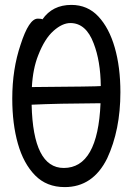

<svg xmlns="http://www.w3.org/2000/svg" viewBox="-20 -739 540 783"><path d="M244 24Q170 24 123 -24Q76 -72 53 -153Q30 -234 30 -337Q30 -457 64 -557Q98 -663 134 -663Q150 -663 153 -660Q194 -719 271 -719Q337 -719 381 -672Q425 -625 448 -545Q471 -465 471 -363Q471 -209 417 -93Q359 24 244 24ZM240 -54Q379 -54 390 -318Q212 -317 109 -312Q115 -54 240 -54ZM110 -384H115Q374 -386 391 -388Q390 -490 362 -562Q331 -645 267 -645Q234 -645 198 -613Q162 -581 136 -514Q114 -459 110 -384Z"/></svg>

Font: LXGW WenKai Mono Medium
Style: Regular
Weight: 500
Monospace: yes
Designer: LXGW / Fontworks Inc.
Foundry: LXGW / Fontworks Inc.
Version: Version 1.520; June 14, 2025